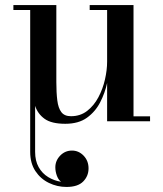

<svg xmlns="http://www.w3.org/2000/svg" viewBox="-20 -480 646 760"><path d="M508.5 -460V-19.5H574V0H404V-151.5Q395.5 -112 376.5 -75Q357.5 -38 324.2 -14Q291 10 238.5 10Q184 10 156.8 -9.5Q129.5 -29 119 -61V121Q119 156.5 133 181.5Q147 206.5 170.8 221Q194.5 235.5 222 239.5Q211.5 232.5 205.2 215.8Q199 199 199 182.5Q199 156 218.2 136Q237.5 116 265 116Q291.5 116 311 136.2Q330.5 156.5 330.5 186.5Q330.5 217 309.2 238.5Q288 260 243 260Q206.5 260 173.5 244Q140.5 228 120 197Q99.5 166 99.5 121V-440.5H33V-460H203V-155Q203 -113 206.8 -82.8Q210.5 -52.5 222.8 -36.2Q235 -20 261 -20Q298 -20 325 -41Q352 -62 369.5 -95Q387 -128 395.5 -165.5Q404 -203 404 -236V-440.5H335V-460Z"/></svg>

Font: Bodoni Moda 11pt Medium
Style: Regular
Weight: 500
Designer: Owen Earl
Foundry: indestructible type
Version: Version 2.004